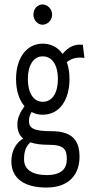

<svg xmlns="http://www.w3.org/2000/svg" viewBox="-20 -670 415 862"><path d="M171 -559C194 -559 214 -580 214 -604C214 -629 194 -650 171 -650C148 -650 130 -630 130 -604C130 -580 149 -559 171 -559ZM172 -155C247 -155 292 -221 292 -315C292 -343 288 -369 280 -391C303 -410 330 -414 359 -410L352 -469C313 -473 287 -459 261 -428C240 -457 210 -474 172 -474C98 -474 52 -408 52 -315C52 -264 66 -221 90 -193C71 -167 57 -139 58 -110C58 -83 67 -62 84 -48C55 -31 31 4 31 54C31 133 92 172 188 172C298 172 337 105 337 34C337 -33 311 -81 211 -81C130 -81 110 -95 110 -127C110 -141 113 -152 122 -167C137 -159 153 -155 172 -155ZM172 -213C129 -213 105 -255 105 -315C105 -375 129 -417 172 -417C216 -417 240 -375 240 -315C240 -255 216 -213 172 -213ZM88 46C88 8 96 -11 116 -31C139 -23 167 -20 199 -20C268 -20 280 1 280 45C280 88 255 116 189 116C127 116 88 92 88 46Z"/></svg>

Font: Inconsolata Condensed
Style: Regular
Weight: 400
Width: 3
Monospace: yes
Designer: Raph Levien, Cyreal, Brenton Simpson
Foundry: Raph Levien, Cyreal, Google
Version: Version 3.100